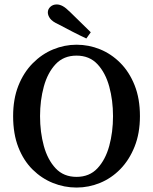

<svg xmlns="http://www.w3.org/2000/svg" viewBox="-20 -828 688 863"><path d="M324 15Q269 15 218 -5.5Q167 -26 126.5 -66Q86 -106 62.5 -166Q39 -226 39 -306Q39 -383 62.5 -442.5Q86 -502 127 -543.5Q168 -585 219 -606Q270 -627 324 -627Q379 -627 429.5 -606.5Q480 -586 520.5 -545.5Q561 -505 585 -445Q609 -385 609 -306Q609 -229 585 -169Q561 -109 521 -68Q481 -27 430 -6Q379 15 324 15ZM324 -33Q382 -33 418 -71.5Q454 -110 471 -172Q488 -234 488 -306Q488 -377 471 -439Q454 -501 418 -539.5Q382 -578 324 -578Q266 -578 230 -539.5Q194 -501 177 -439Q160 -377 160 -306Q160 -234 177 -172Q194 -110 230 -71.5Q266 -33 324 -33ZM388 -683 368 -655Q336 -670 305 -686Q274 -702 244 -718Q215 -731 205 -745Q195 -759 195 -772Q195 -787 206.5 -797.5Q218 -808 235 -808Q248 -808 262 -800.5Q276 -793 296 -773Q319 -751 342 -728Q365 -705 388 -683Z"/></svg>

Font: Lisu Bosa SemiBold
Style: Regular
Weight: 600
Designer: David Morse, Annie Olsen, Victor Gaultney, Frank Grießhammer (Latin)
Foundry: SIL International
Version: Version 2.000